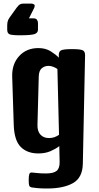

<svg xmlns="http://www.w3.org/2000/svg" viewBox="-20 -866 561 1091"><path d="M197.8 5.9Q134.8 5.9 97.9 -31Q61 -67.9 58.1 -156.2L49.3 -431.2Q47.4 -502 88.9 -547.4Q130.4 -592.8 198.2 -592.8Q239.3 -592.8 268.6 -574.2Q297.9 -555.7 314.5 -538.1L314 -551.3Q313.5 -572.3 326.4 -579.6Q339.4 -586.9 389.2 -586.9Q439 -586.9 451.4 -579.6Q463.9 -572.3 463.4 -551.3L450.7 64Q449.2 143.6 395 174.3Q340.8 205.1 248 205.1Q213.9 205.1 193.8 203.1Q173.8 201.2 161.1 199.2Q149.4 196.8 146.2 189.2Q143.1 181.6 143.1 158.2Q143.1 133.8 146.5 123.5Q149.9 113.3 161.1 114.3Q172.9 114.7 191.2 117.2Q209.5 119.6 241.7 119.6Q284.2 119.6 302 104.7Q319.8 89.8 318.8 52.7L316.9 -35.6Q295.9 -19.5 266.4 -6.8Q236.8 5.9 197.8 5.9ZM192.9 -156.2Q191.9 -120.6 209.7 -101.1Q227.5 -81.5 258.8 -81.5Q275.9 -81.5 290.3 -86.9Q304.7 -92.3 315.4 -100.1L306.2 -474.1Q295.4 -481.4 282 -486.6Q268.6 -491.7 255.4 -491.7Q233.9 -491.7 217.5 -478.3Q201.2 -464.8 200.2 -431.2ZM155.3 -845.7Q164.6 -845.7 170.9 -842.5Q177.2 -839.4 177.2 -833.5Q177.2 -826.2 173.1 -818.6Q168.9 -811 164.6 -801.8L144.5 -761.7H169.9Q184.6 -761.7 190.2 -753.4Q195.8 -745.1 195.8 -734.9V-697.3Q195.8 -678.7 175.5 -672.1Q155.3 -665.5 93.8 -665.5Q45.9 -665.5 33.4 -671.6Q21 -677.7 21 -697.3V-720.7Q21 -731.4 23.2 -742.7Q25.4 -753.9 35.6 -768.1L74.7 -822.3Q85 -836.4 93 -841.1Q101.1 -845.7 115.2 -845.7Z"/></svg>

Font: Denk One
Style: Regular
Weight: 400
Designer: Irina Smirnova, Eben Sorkin
Foundry: Sorkin Type Co.f
Version: Version 1.004; ttfautohint (v1.8.4.7-5d5b);gftools[0.9.23]